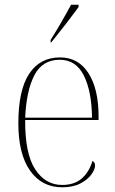

<svg xmlns="http://www.w3.org/2000/svg" viewBox="-20 -786 489 816"><path d="M244 10Q158 10 108 -60.5Q58 -131 58 -262Q58 -403 104 -472.5Q150 -542 235 -542Q313 -542 356 -475Q399 -408 399 -290V-276H87Q86 -133 129.5 -66.5Q173 0 244 0Q296 0 327.5 -27.5Q359 -55 373 -102Q384 -96 384 -83Q384 -66 368 -44Q352 -22 321 -6Q290 10 244 10ZM371 -286Q370 -397 336.5 -464.5Q303 -532 234 -532Q160 -532 126 -466Q92 -400 87 -286ZM195 -616Q217 -651 240.5 -691.5Q264 -732 282 -766H314V-756Q301 -739 281 -712Q261 -685 238.5 -657Q216 -629 198 -606H195Z"/></svg>

Font: Noto Serif Display SemiCondensed Thin
Style: Regular
Weight: 100
Width: 4
Designer: Monotype Design Team
Foundry: Monotype Imaging Inc.
Version: Version 2.009